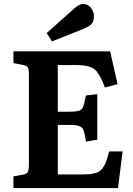

<svg xmlns="http://www.w3.org/2000/svg" viewBox="-20 -963 679 983"><path d="M246.1 -751 219.2 -793.9 361.8 -920.9Q386.7 -942.9 404.8 -942.9Q429.7 -942.9 445.3 -923.1Q460.9 -903.3 460.9 -879.9Q460.9 -854.5 449.7 -841.3Q438.5 -828.1 411.1 -816.9ZM48.8 0V-60.1L97.2 -68.8Q117.2 -72.3 122.6 -83.5Q127.9 -94.7 127.9 -120.1V-584Q127.9 -608.9 122.1 -618.2Q116.2 -627.4 95.2 -630.9L48.8 -640.1V-700.2H543.9L582 -532.2L517.1 -515.1Q505.9 -545.9 495.6 -565.4Q485.4 -585 474.1 -598.4Q462.9 -611.8 447 -618.2Q431.2 -624.5 413.3 -627.2Q395.5 -629.9 368.2 -629.9H275.9V-391.1H327.1Q342.3 -391.1 352.1 -391.4Q361.8 -391.6 370.8 -393.3Q379.9 -395 384.8 -396Q389.6 -397 394.8 -401.6Q399.9 -406.2 402.1 -408.9Q404.3 -411.6 407.2 -420.4Q410.2 -429.2 411.4 -434.8Q412.6 -440.4 415.5 -454.1Q416.5 -458 417 -460.4Q417.5 -462.9 418.2 -466.8Q418.9 -470.7 419.9 -474.1L478 -481V-248L419.9 -237.8Q419.4 -240.2 418.9 -245.6Q411.6 -292 404.3 -303.2Q394.5 -319.3 363.8 -322.3Q356 -322.8 344.2 -323.2H275.9V-69.8H394Q420.4 -69.8 436.8 -71Q453.1 -72.3 468.5 -76.9Q483.9 -81.5 492.7 -88.6Q501.5 -95.7 510.5 -109.9Q519.5 -124 525.6 -142.1Q531.7 -160.2 539.1 -188H607.9L584 0Z"/></svg>

Font: Literata Book
Style: Bold
Weight: 700
Designer: Latin by Veronika Burian and Jose Scaglione. Greek by Irene Vlachou. Cyrillic by Vera Evstafieva
Foundry: TypeTogether
Version: Version 2.003;PS 002.003;hotconv 1.0.88;makeotf.lib2.5.64775